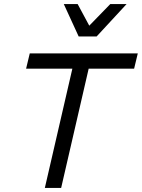

<svg xmlns="http://www.w3.org/2000/svg" viewBox="-20 -922 696 942"><path d="M366 -743 293 -902H361L418 -796L521 -902H601L454 -743ZM656 -660 638 -585H415L280 0H200L335 -585H108L126 -660Z"/></svg>

Font: Elaine Sans
Style: Italic
Weight: 400
Italic angle: -13°
Designer: Wei Huang
Foundry: Wei Huang
Version: Version 2.001;December 24, 2019;FontCreator 12.0.0.2547 64-b